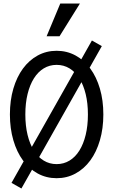

<svg xmlns="http://www.w3.org/2000/svg" viewBox="-20 -997 640 1085"><path d="M300 10Q358.2 10 406.8 -16.5Q455.4 -43 490.3 -90.5Q525.2 -138 544.6 -204.5Q564 -271 564 -350Q564 -430 544.6 -496Q525.2 -562 490.3 -609.5Q455.4 -657 406.8 -683.5Q358.2 -710 300 -710Q241.8 -710 193.2 -683.5Q144.6 -657 109.7 -609.5Q74.8 -562 55.4 -496Q36 -430 36 -350Q36 -271 55.4 -204.5Q74.8 -138 109.7 -90.5Q144.6 -43 193.2 -16.5Q241.8 10 300 10ZM300 -69.6Q259.8 -69.6 227.1 -89.5Q194.4 -109.4 171.4 -146.2Q148.4 -183 135.8 -234.8Q123.2 -286.6 123.2 -350Q123.2 -413.8 135.8 -465.4Q148.4 -517 171.4 -553.8Q194.4 -590.6 227.1 -610.5Q259.8 -630.4 300 -630.4Q340.2 -630.4 372.9 -610.5Q405.6 -590.6 428.6 -553.8Q451.6 -517 464.2 -465.4Q476.8 -413.8 476.8 -350Q476.8 -286.6 464.2 -234.8Q451.6 -183 428.6 -146.2Q405.6 -109.4 372.9 -89.5Q340.2 -69.6 300 -69.6ZM45 36.4 101 68.2 183.4 -77.4 555.4 -736.4 499.4 -768.2ZM431.6 -977H320.6L243.4 -792H316.4Z"/></svg>

Font: CommitMonoV143 ExtLt
Style: Regular
Weight: 200
Monospace: yes
Designer: Eigil Nikolajsen
Foundry: Eigil Nikolajsen
Version: Version 1.143